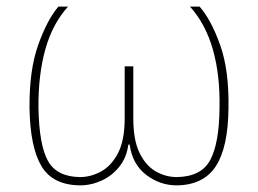

<svg xmlns="http://www.w3.org/2000/svg" viewBox="-20 -548 779 579"><path d="M221 11Q139 10 105 -47Q71 -104 69 -222Q68 -336 95 -412Q122 -488 156 -528H185Q138 -476 116.5 -398.5Q95 -321 96 -222Q98 -111 124.5 -63Q151 -15 221 -14Q254 -14 285 -31Q316 -48 336 -86.5Q356 -125 356 -191V-348H382V-191Q382 -125 401 -86.5Q420 -48 450 -31Q480 -14 513 -14Q587 -15 614 -65.5Q641 -116 642 -222Q644 -321 622 -398.5Q600 -476 553 -528H582Q617 -488 644 -412Q671 -336 669 -222Q668 -104 631 -47Q594 10 513 11Q462 11 420.5 -21Q379 -53 371 -112H367Q362 -73 340 -45.5Q318 -18 286.5 -3.5Q255 11 221 11Z"/></svg>

Font: Noto Sans Thin
Style: Regular
Weight: 100
Designer: Monotype Design Team
Foundry: Monotype Imaging Inc.
Version: Version 2.007